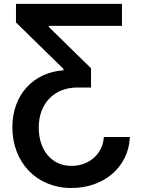

<svg xmlns="http://www.w3.org/2000/svg" viewBox="-20 -747 725 983"><path d="M644.9 -45.5H511.7C506.4 42.6 434.7 102.3 346.2 102.3C241.8 102.3 178.3 18.5 178.3 -93.8C178.3 -219.8 260.3 -299 375.7 -299H446V-397.7L229.8 -609V-614.7H604.4V-727.3H61.8V-632.1L305 -394.2V-387.1C149.5 -376.4 43.3 -259.9 43.3 -95.9C43.3 84.9 167.3 215.6 345.9 215.6C512.1 215.6 638.8 107.6 644.9 -45.5Z"/></svg>

Font: Margiela Sans Semi Bold
Style: Regular
Weight: 600
Designer: Stefan Endress, Andreas Faust
Version: Version 1.100;FEAKit 1.0